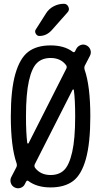

<svg xmlns="http://www.w3.org/2000/svg" viewBox="-20 -980 540 1014"><path d="M117.2 -365.2Q117.2 -278.3 124 -224.6Q124 -222.7 127 -222.2Q129.9 -221.7 130.9 -223.6L330.1 -617.2Q335 -627 329.1 -635.7Q300.8 -673.8 247.1 -673.8Q203.1 -673.8 175.8 -647.9Q148.4 -622.1 132.8 -553.2Q117.2 -484.4 117.2 -365.2ZM377 -365.2Q377 -452.1 370.1 -504.9Q370.1 -506.8 367.7 -507.3Q365.2 -507.8 363.3 -505.9L164.1 -113.3Q159.2 -103.5 165 -93.8Q194.3 -55.7 247.1 -55.7Q292 -55.7 318.8 -82Q345.7 -108.4 361.3 -177.2Q377 -246.1 377 -365.2ZM39.1 -43.9 66.4 -96.7Q71.3 -106.4 67.4 -118.2Q37.1 -205.1 37.1 -365.2Q37.1 -505.9 61 -589.4Q85 -672.9 129.4 -706.5Q173.8 -740.2 247.1 -740.2Q319.3 -740.2 363.3 -707Q372.1 -700.2 377 -710L382.8 -721.7Q390.6 -736.3 406.2 -742.2Q421.9 -748 437 -740.2Q452.1 -732.4 457.5 -716.8Q462.9 -701.2 455.1 -685.5L427.7 -632.8Q423.8 -623 426.8 -612.3Q457 -525.4 457 -365.2Q457 -224.6 433.6 -140.6Q410.2 -56.6 365.2 -23.4Q320.3 9.8 247.1 9.8Q175.8 9.8 130.9 -23.4Q123 -30.3 117.2 -19.5L111.3 -7.8Q104.5 6.8 88.4 12.2Q72.3 17.6 57.1 9.8Q42 2 37.1 -13.7Q32.2 -29.3 39.1 -43.9ZM223.6 -910.2Q238.3 -933.6 263.7 -946.8Q289.1 -960 317.4 -960Q334 -960 341.3 -943.8Q348.6 -927.7 336.9 -915L252.9 -820.3Q225.6 -790 187.5 -790Q175.8 -790 168.9 -802.2Q162.1 -814.5 168.9 -824.2Z"/></svg>

Font: Rounded-X Mgen+ 1mn regular
Style: Regular
Weight: 400
Designer: [Source Han Sans]
Ryoko NISHIZUKA  (kana & ideographs); Paul D. Hunt (Latin, Greek & Cyrillic); Wenlong ZHANG  (bopomofo
Version: Version 1.059.20150602